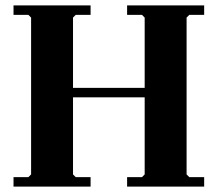

<svg xmlns="http://www.w3.org/2000/svg" viewBox="-20 -690 805 710"><path d="M450 0V-35H505L515 -45V-625L505 -635H450V-670H735V-635H680L670 -625V-45L680 -35H735V0ZM30 0V-35H85L95 -45V-625L85 -635H30V-670H315V-635H260L250 -625V-45L260 -35H315V0ZM215 -330V-365H585V-330Z"/></svg>

Font: Brygada 1918
Style: Regular
Weight: 400
Designer: Mateusz Machalski | Borys Kosmynka | Przemek Hoffer
Foundry: NIEPODLEGLA 2018
Version: Version 3.006